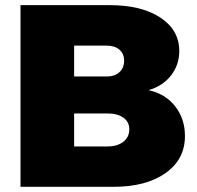

<svg xmlns="http://www.w3.org/2000/svg" viewBox="-20 -721 760 741"><path d="M402.8 -701.2Q525.9 -701.2 598.9 -653.1Q671.9 -605 671.9 -523.9Q671.9 -470.7 639.9 -429.7Q607.9 -388.7 553.2 -373Q617.7 -359.4 655.8 -311Q693.8 -262.7 693.8 -195.8Q693.8 -106 618.9 -53Q543.9 0 418 0H59.1V-701.2ZM392.1 -425.8Q422.9 -425.8 440.9 -442.4Q459 -459 459 -486.8Q459 -513.7 440.9 -529.3Q422.9 -544.9 392.1 -544.9H266.1V-425.8ZM392.1 -155.8Q431.6 -155.3 455.3 -173.3Q479 -191.4 479 -222.2Q479 -251 455.6 -267.3Q432.1 -283.7 392.1 -283.2H266.1V-155.8Z"/></svg>

Font: Montserrat-Arabic ExtraBold
Style: Regular
Weight: 800
Designer: Mohamed Gaber
Foundry: Kief Type Foundry
Version: Version 5.008;PS 005.008;hotconv 1.0.88;makeotf.lib2.5.64775